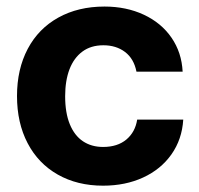

<svg xmlns="http://www.w3.org/2000/svg" viewBox="-20 -566 617 595"><path d="M32.7 -268.4Q32.7 -351.7 65.9 -414.5Q99.1 -477.3 160.7 -511.5Q222.3 -545.7 303.9 -545.7Q371.4 -545.7 425.7 -520.4Q480 -495 511.5 -449.2Q543 -403.4 546 -344H402.9Q395 -384 367.5 -404.9Q340 -425.7 300.4 -425.7Q261.7 -425.7 235.4 -406.2Q209 -386.7 195.4 -351.4Q181.9 -316 181.9 -267.7Q181.9 -216.3 196.3 -181.1Q210.7 -145.9 237.1 -128.2Q263.4 -110.6 299.4 -110.6Q344 -110.6 371.6 -133.6Q399.1 -156.7 405.1 -195.4H547.9Q544.1 -134.1 511.3 -87.6Q478.4 -41.1 423.5 -15.9Q368.6 9.4 299.4 9.4Q219.6 9.4 159 -25Q98.4 -59.4 65.6 -122.3Q32.7 -185.1 32.7 -268.4Z"/></svg>

Font: Mona Sans VF XLt
Style: Regular
Weight: 200
Designer: Deni Anggara
Foundry: GitHub
Version: Version 2.000;Glyphs 3.2.3 (3260)